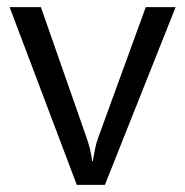

<svg xmlns="http://www.w3.org/2000/svg" viewBox="-20 -520 519 540"><path d="M474 -500 275 0H196L7 -500H95L222 -137Q236 -98 239 -67H241Q244 -85 247.5 -102Q251 -119 257 -135L390 -500Z"/></svg>

Font: A Tai Tham KH New
Style: Regular
Weight: 400
Designer: Sangdang Kengtung
Foundry: Sangdang Kengtung
Version: Version 1.002